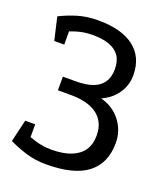

<svg xmlns="http://www.w3.org/2000/svg" viewBox="-128 -697 738 860"><g transform="rotate(20 240.5 -267.0)"><path d="M192 76.2V6.2Q246.3 6.2 284.1 -8.2Q321.8 -22.5 341.8 -51Q361.7 -79.5 361.7 -122.2Q361.7 -165 341.8 -194.4Q321.8 -223.8 284.1 -238.8Q246.3 -253.8 192 -253.8V-318.8Q238.3 -318.8 270.6 -330.3Q302.8 -341.8 319.8 -366.5Q336.7 -391.2 336.7 -429.3Q336.7 -468.5 319.8 -492.8Q302.8 -517 270.6 -528.5Q238.3 -540 192 -540V-610Q305 -610 364.3 -563.9Q423.7 -517.8 423.7 -431.8Q423.7 -383.8 396.7 -344.9Q369.7 -306 323.7 -286Q383.7 -270 418.7 -224.3Q453.7 -178.7 453.7 -119.7Q453.7 -23.7 389.3 26.2Q325 76.2 192 76.2ZM192 76.2Q139.7 76.2 95.5 62.4Q51.3 48.7 13.3 30.2L42.3 -31.8Q79.3 -16 115.5 -4.9Q151.7 6.2 192 6.2ZM129.2 -253.8V-318.8H192V-253.8ZM42.3 -502 13.3 -564Q51.3 -583.3 95.5 -596.7Q139.7 -610 192 -610V-540Q151.7 -540 115.5 -528.9Q79.3 -517.8 42.3 -502ZM85.8 -455.7H38.3L13.3 -564H85.8ZM85.8 -75.7V30.2H13.3L38.3 -75.7Z"/></g></svg>

Font: Epunda Slab Light
Style: Regular
Weight: 300
Designer: Simon Atzbach
Foundry: typofactur
Version: Version 1.102